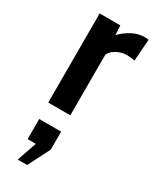

<svg xmlns="http://www.w3.org/2000/svg" viewBox="-211 -565 752 933"><g transform="rotate(30 165.0 -98.0)"><path d="M182 0H58V-500H174L177 -447Q199.5 -472 234 -491Q268.5 -510 306 -510Q318 -510 328 -508L319 -386Q300 -391 276 -391Q245 -391 218.8 -376.8Q192.5 -362.5 182 -341ZM183 192 121 314H68L106 204H60V91H183Z"/></g></svg>

Font: Cabin
Style: Bold
Weight: 700
Designer: Pablo Impallari
Foundry: Pablo Impallari. http://www.impallari.com Igino Marini. http://www.ikern.com
Version: Version 3.001;hotconv 1.0.109;makeotfexe 2.5.65596